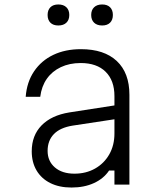

<svg xmlns="http://www.w3.org/2000/svg" viewBox="-20 -826 740 859"><path d="M503 -356V-294L305 -264Q249 -255 221 -226Q193 -197 193 -151Q193 -105 225.5 -77Q258 -49 313 -49Q365 -49 405.5 -72Q446 -95 469 -135.5Q492 -176 492 -229V-396Q492 -466 452.5 -505Q413 -544 341 -544Q291 -544 252 -525.5Q213 -507 189.5 -473.5Q166 -440 160 -393H95Q100 -459 132.5 -507Q165 -555 218.5 -580.5Q272 -606 342 -606Q446 -606 502.5 -553Q559 -500 559 -402V0H492V-63H468Q444 -27 400.5 -7Q357 13 300 13Q245 13 205 -7Q165 -27 143.5 -63.5Q122 -100 122 -149Q122 -220 166 -265Q210 -310 290 -323ZM241 -712Q218 -712 205.5 -724.5Q193 -737 193 -759Q193 -781 205.5 -793.5Q218 -806 241 -806Q264 -806 277 -793.5Q290 -781 290 -759Q290 -737 277 -724.5Q264 -712 241 -712ZM437 -712Q414 -712 401 -724.5Q388 -737 388 -759Q388 -781 401 -793.5Q414 -806 437 -806Q460 -806 472.5 -793.5Q485 -781 485 -759Q485 -737 472.5 -724.5Q460 -712 437 -712Z"/></svg>

Font: Martian Mono SemiExpanded ExtraLight
Style: Regular
Weight: 250
Monospace: yes
Version: Version 0.930